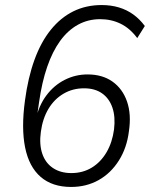

<svg xmlns="http://www.w3.org/2000/svg" viewBox="-20 -733 594 761"><path d="M262 8Q187 8 141 -32Q95 -72 79.5 -148.5Q64 -225 79 -335Q91 -425 116.5 -495.5Q142 -566 181 -614.5Q220 -663 270.5 -688Q321 -713 383 -713Q420 -713 451.5 -703.5Q483 -694 508.5 -675.5Q534 -657 554 -630L524 -582Q495 -621 458 -639Q421 -657 377 -657Q329 -657 289 -635Q249 -613 218.5 -571Q188 -529 167 -468Q146 -407 135 -329L125 -260H122Q134 -315 164 -355Q194 -395 236.5 -416.5Q279 -438 327 -438Q386 -438 426 -409.5Q466 -381 483.5 -330.5Q501 -280 491 -213Q483 -147 451 -96.5Q419 -46 370.5 -19Q322 8 262 8ZM263 -47Q308 -47 343.5 -68.5Q379 -90 402 -129Q425 -168 432 -220Q438 -270 425.5 -306.5Q413 -343 384.5 -363Q356 -383 313 -383Q268 -383 231.5 -361.5Q195 -340 172 -301.5Q149 -263 142 -211Q135 -161 147.5 -124Q160 -87 190 -67Q220 -47 263 -47Z"/></svg>

Font: Nunito Sans 10pt SemiCondensed Light
Style: Italic
Weight: 300
Width: 4
Italic angle: -9°
Designer: Vernon Adams
Foundry: Vernon Adams
Version: Version 3.101;gftools[0.9.27]